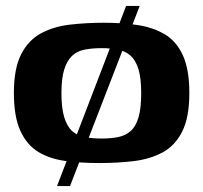

<svg xmlns="http://www.w3.org/2000/svg" viewBox="-20 -545 687 650"><path d="M27 -230Q27 -313 51.5 -361Q76 -409 118.5 -432Q161 -455 216 -461.5Q271 -468 331 -468Q392 -468 444 -460.5Q496 -453 536 -430Q576 -407 598.5 -359Q621 -311 621 -230Q621 -147 596.5 -99Q572 -51 529.5 -28.5Q487 -6 432 0.5Q377 7 317 7Q255 7 202 0Q149 -7 110 -30.5Q71 -54 49 -102Q27 -150 27 -230ZM458 -229Q458 -280 449 -310Q440 -340 422.5 -356Q405 -372 380 -377Q355 -382 324 -382Q292 -382 266.5 -377Q241 -372 224 -356Q207 -340 197.5 -310Q188 -280 188 -229Q188 -179 197.5 -148Q207 -117 224 -101.5Q241 -86 266.5 -81Q292 -76 324 -76Q355 -76 380 -81Q405 -86 422.5 -101.5Q440 -117 449 -148Q458 -179 458 -229ZM173 85 407 -525H453L217 85Z"/></svg>

Font: Genos
Style: Bold
Weight: 700
Designer: Robert E. Leuschke
Foundry: Robert E. Leuschke
Version: Version 1.010